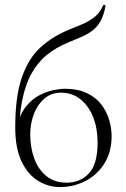

<svg xmlns="http://www.w3.org/2000/svg" viewBox="-20 -748 511 781"><path d="M223 13Q178 13 136.5 -11.5Q95 -36 68.5 -89.5Q42 -143 42 -230Q42 -356 69 -433.5Q96 -511 145 -555.5Q194 -600 260 -627Q287 -638 313.5 -649Q340 -660 363 -677.5Q386 -695 399 -725Q401 -729 406 -727.5Q411 -726 409 -723Q402 -684 388 -660.5Q374 -637 354.5 -622.5Q335 -608 310.5 -597.5Q286 -587 257 -575Q208 -555 171 -525Q134 -495 108.5 -449.5Q83 -404 70 -338.5Q57 -273 57 -182L49 -230Q60 -283 85.5 -314.5Q111 -346 142 -361.5Q173 -377 200.5 -382Q228 -387 241 -387Q296 -387 333 -369.5Q370 -352 392 -323Q414 -294 424 -260.5Q434 -227 434 -195Q434 -130 405 -83.5Q376 -37 328 -12Q280 13 223 13ZM251 -5Q306 -5 341.5 -42.5Q377 -80 377 -168Q377 -226 359 -271.5Q341 -317 307.5 -344Q274 -371 229 -371Q188 -371 160 -346.5Q132 -322 117.5 -283.5Q103 -245 103 -202Q103 -148 119.5 -103Q136 -58 169 -31.5Q202 -5 251 -5Z"/></svg>

Font: Cormorant Light
Style: Regular
Weight: 300
Designer: Christian Thalmann (Catharsis Fonts)
Foundry: Catharsis Fonts
Version: Version 4.000